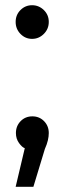

<svg xmlns="http://www.w3.org/2000/svg" viewBox="-20 -560 247 736"><path d="M40 -476Q40 -503 58.5 -521.5Q77 -540 103 -540Q129 -540 148 -521.5Q167 -503 167 -476Q167 -449 148 -430Q129 -411 103 -411Q77 -411 58.5 -430Q40 -449 40 -476ZM167 -50Q167 -37 163.5 -22Q160 -7 152 11L108 156H40L75 8Q65 5 53 -11.5Q41 -28 41 -50Q41 -77 59 -95.5Q77 -114 104 -114Q131 -114 149 -95.5Q167 -77 167 -50Z"/></svg>

Font: AtCorfu Sans
Style: AtCorfu Sans Regular
Weight: 400
Designer: Kostas Teopoulos
Foundry: Kostas Teopoulos
Version: Version 1.00 July 8, 2025, initial release